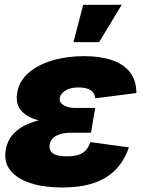

<svg xmlns="http://www.w3.org/2000/svg" viewBox="-20 -789 612 818"><path d="M245.1 9.8Q168.9 9.8 111.6 -8.3Q54.2 -26.4 24.9 -62Q-4.4 -97.7 4.4 -149.9Q9.8 -185.1 30.3 -210.7Q50.8 -236.3 83.3 -253.4Q115.7 -270.5 158.4 -279.1Q201.2 -287.6 251.5 -287.6H378.4L367.7 -223.6H284.2Q256.3 -223.6 236.3 -217.5Q216.3 -211.4 205.1 -199.7Q193.8 -188 191.4 -171.9Q188 -149.9 204.3 -136.5Q220.7 -123 265.6 -123Q294.9 -123 314.5 -129.4Q334 -135.7 345.9 -149.2Q357.9 -162.6 364.7 -183.6L529.3 -161.1Q509.8 -104.5 472.9 -66.4Q436 -28.3 379.6 -9.3Q323.2 9.8 245.1 9.8ZM248.5 -265.1Q201.7 -265.1 163.1 -272.2Q124.5 -279.3 97.9 -294.7Q71.3 -310.1 59.3 -334.5Q47.4 -358.9 53.2 -393.1Q61.5 -443.8 101.8 -478.8Q142.1 -513.7 203.9 -531.7Q265.6 -549.8 337.9 -549.8Q407.2 -549.8 457.3 -532.7Q507.3 -515.6 534.2 -480.7Q561 -445.8 561 -392.6L385.3 -370.1Q384.8 -391.6 366.7 -404.1Q348.6 -416.5 315.4 -416.5Q279.3 -416.5 258.3 -403.1Q237.3 -389.6 234.9 -372.6Q231.4 -353.5 250.2 -341.3Q269 -329.1 301.8 -329.1H385.7L374.5 -265.1ZM293 -609.4 334.5 -768.6H498.5L402.3 -609.4Z"/></svg>

Font: Inter 16pt Black
Style: Italic
Weight: 900
Italic angle: -9.3988°
Version: Version 4.001;git-66647c0bb